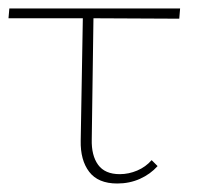

<svg xmlns="http://www.w3.org/2000/svg" viewBox="-20 -428 464 452"><path d="M196 -100Q195 -62 211 -40Q227 -18 262 -18Q283 -18 303 -26.5Q323 -35 337 -51L351 -37Q334 -18 309.5 -7Q285 4 256 4Q211 4 190 -23.5Q169 -51 170 -97L175 -385H0L2 -408H404L402 -384L200 -385Z"/></svg>

Font: Ysabeau Infant Extralight
Style: Regular
Weight: 200
Designer: Christian Thalmann (Catharsis Fonts)
Version: Version 0.003